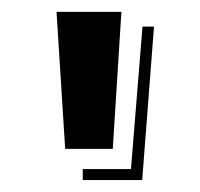

<svg xmlns="http://www.w3.org/2000/svg" viewBox="-20 -628 339 325"><path d="M75.7 -607.9H185.5L170.9 -376H90.3ZM120.1 -341.8H201.7L221.2 -583H240.7L220.7 -323.2H120.1Z"/></svg>

Font: Vast Shadow
Style: Regular
Weight: 400
Designer: Nicole Fally
Foundry: Nicole Fally
Version: Version 1.002